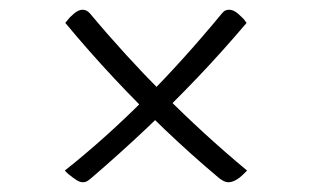

<svg xmlns="http://www.w3.org/2000/svg" viewBox="-20 -498 640 394"><path d="M150 -478Q158 -478 165 -470Q235 -386 316.5 -304Q398 -222 487 -148Q486 -147 484 -145Q482 -143 480 -141Q472 -133 464 -128.5Q456 -124 448 -124Q444 -124 439 -126.5Q434 -129 429 -133Q373 -180 319.5 -231Q266 -282 214.5 -337Q163 -392 114 -451Q116 -453 118.5 -456.5Q121 -460 123 -462Q132 -471 138 -474.5Q144 -478 150 -478ZM113 -148Q195 -213 275 -293Q355 -373 435 -470Q439 -475 442.5 -476.5Q446 -478 450 -478Q456 -478 462 -474.5Q468 -471 477 -462Q478 -461 479.5 -459.5Q481 -458 482 -456.5Q483 -455 484 -453.5Q485 -452 486 -451Q436 -392 384.5 -338Q333 -284 279.5 -233.5Q226 -183 169 -134Q162 -128 158.5 -126Q155 -124 150 -124Q144 -124 137 -128.5Q130 -133 120 -141Q119 -142 118 -143Q117 -144 116.5 -144.5Q116 -145 115 -146Q114 -147 113 -148Z"/></svg>

Font: Recursive Monospace Casual Light
Style: Regular
Weight: 300
Version: Version 1.047